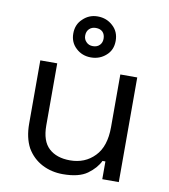

<svg xmlns="http://www.w3.org/2000/svg" viewBox="-83 -805 778 884"><g transform="rotate(10 306.0 -362.5)"><path d="M269.5 8.8Q216.8 8.8 172.9 -13.7Q127.9 -37.1 101.6 -82Q77.1 -127.9 77.1 -193.4Q77.1 -292 77.1 -489.3Q96.7 -489.3 156.2 -489.3Q156.2 -416 156.2 -199.2Q156.2 -126 192.4 -92.8Q228.5 -59.6 291 -59.6Q361.3 -59.6 406.2 -106.4Q451.2 -152.3 451.2 -243.2Q451.2 -325.2 451.2 -489.3Q470.7 -489.3 530.3 -489.3Q530.3 -367.2 530.3 0Q510.7 0 453.1 0Q453.1 -20.5 453.1 -83Q449.2 -83 439.5 -83Q422.9 -47.9 383.8 -19.5Q344.7 8.8 269.5 8.8ZM303.7 -543Q262.7 -543 234.4 -569.3Q205.1 -595.7 205.1 -637.7Q205.1 -680.7 234.4 -707Q262.7 -734.4 302.7 -734.4Q344.7 -734.4 374 -707Q403.3 -680.7 403.3 -637.7Q403.3 -594.7 374 -569.3Q344.7 -543 303.7 -543ZM303.7 -595.7Q324.2 -595.7 335.9 -608.4Q346.7 -620.1 346.7 -637.7Q346.7 -657.2 335.9 -668.9Q324.2 -680.7 303.7 -680.7Q284.2 -680.7 272.5 -668.9Q260.7 -657.2 260.7 -637.7Q260.7 -620.1 272.5 -608.4Q284.2 -595.7 303.7 -595.7Z"/></g></svg>

Font: Kadena Space Grotesk
Style: Regular
Weight: 400
Designer: Florian Karsten
Version: Version 2.000